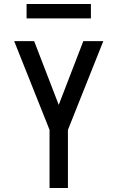

<svg xmlns="http://www.w3.org/2000/svg" viewBox="-20 -941 588 961"><path d="M228 0V-291L51 -735H151L274 -416L397 -735H497L320 -291V0ZM435 -849H113V-921H435Z"/></svg>

Font: Iosevka Semi-Condensed Medium
Style: Regular
Weight: 500
Monospace: yes
Designer: Belleve Invis
Foundry: Belleve Invis
Version: Version 27.3.5